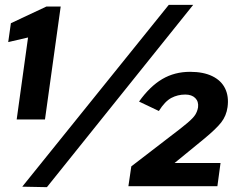

<svg xmlns="http://www.w3.org/2000/svg" viewBox="-20 -770 993 794"><path d="M96 -615 14 -596 25 -674 172 -743H231L166 -276H49ZM174 4 72 2 678 -750H779ZM523 -82 683 -205Q732 -242 755.5 -262Q779 -282 787.5 -295.5Q796 -309 799 -326Q802 -350 787.5 -364.5Q773 -379 746 -379Q715 -379 688.5 -365Q662 -351 637 -311L555 -350Q600 -413 651 -443Q702 -473 766 -473Q821 -473 858 -455Q895 -437 911 -404Q927 -371 921 -327Q916 -291 895 -264Q874 -237 823 -195L702 -96H892L879 0H511Z"/></svg>

Font: Morrison ExtraBold
Style: Regular
Weight: 800
Designer: Pablo Impallari, Rodrigo Fuenzalida (Modified by Dan O. Williams)
Version: Version 0.03;June 6, 2019;FontCreator 11.5.0.2425 64-bit; tt